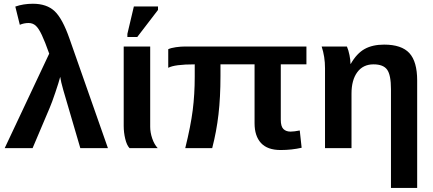

<svg xmlns="http://www.w3.org/2000/svg" viewBox="-20 -770 2250 998"><path d="M541 0H397.5Q322.3 -255.4 309.1 -301.5Q295.9 -347.7 293 -370.6Q285.6 -342.3 267.8 -289.6Q250 -236.8 238.3 -209.5L149.4 0H4.4L235.8 -491.2Q213.9 -553.2 197.5 -587.9Q181.2 -622.6 165.8 -636.5Q150.4 -650.4 128.4 -650.4Q105 -650.4 83 -641.1L59.6 -735.8Q101.1 -750.5 150.9 -750.5Q223.1 -750.5 264.2 -711.7Q305.2 -672.9 341.8 -567.4Z M653.3 0Q638.7 -15.6 630.9 -48.6Q623 -81.5 623 -115.2V-528.3H760.7V-110.8Q760.7 -81.5 771.2 -50.5Q781.7 -19.5 799.8 0ZM642.1 -577.6V-593.8L675.8 -736.3H801.3V-718.3L693.4 -577.6Z M1439.5 -435.5V-147.9Q1439.5 -112.8 1453.1 -99.4Q1466.8 -85.9 1490.2 -85.9Q1508.8 -85.9 1538.1 -91.8L1547.9 -2Q1496.1 9.8 1439 9.8Q1370.1 9.8 1336.7 -26.6Q1303.2 -63 1303.2 -129.4V-435.5H1126V-375Q1126 -264.6 1115.7 -175.8Q1105.5 -86.9 1083 0H942.9Q971.2 -114.3 981.7 -196.8Q992.2 -279.3 992.2 -371.1V-435.5Q887.2 -435.5 854.5 -417.5V-514.2Q868.7 -521 894.5 -524.7Q920.4 -528.3 943.4 -528.3H1572.8V-435.5Z M2012.2 207V-307.1Q2012.2 -379.9 1992.4 -407.7Q1972.7 -435.5 1921.4 -435.5Q1867.2 -435.5 1837.2 -394.8Q1807.1 -354 1807.1 -283.7V0H1669.4V-415.5Q1669.4 -475.6 1651.9 -528.3H1783.2Q1791.5 -509.3 1796.6 -483.6Q1801.8 -458 1801.8 -438H1803.2Q1834.5 -492.7 1875.5 -515.4Q1916.5 -538.1 1976.6 -538.1Q2067.4 -538.1 2107.9 -493.9Q2148.4 -449.7 2148.4 -352.1V207Z"/></svg>

Font: Arial
Style: Bold
Weight: 700
Designer: Steve Matteson
Foundry: Ascender Corporation
Version: Version 2.00.3